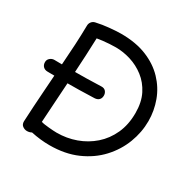

<svg xmlns="http://www.w3.org/2000/svg" viewBox="-170 -942 1153 1144"><g transform="rotate(30 406.5 -369.5)"><path d="M80 -349Q61 -349 49.5 -360.5Q38 -372 38 -391Q38 -408 51 -419Q64 -430 80 -430Q129 -429 185 -429Q241 -429 297 -430Q353 -431 401 -433Q421 -434 431.5 -422Q442 -410 442 -393Q442 -375 431.5 -364Q421 -353 401 -352Q352 -350 296.5 -349Q241 -348 185 -348Q129 -348 80 -349ZM106 -22Q111 -126 118.5 -230.5Q126 -335 133 -440Q138 -506 141.5 -572Q145 -638 146 -704Q146 -718 154.5 -729.5Q163 -741 178 -745Q200 -750 222 -753.5Q244 -757 265.5 -759Q287 -761 307.5 -762.5Q328 -764 347 -764Q449 -764 524 -733.5Q599 -703 649 -650.5Q699 -598 723.5 -531.5Q748 -465 748 -394Q748 -317 719.5 -242.5Q691 -168 635 -107.5Q579 -47 497 -11Q415 25 308 25Q277 25 245.5 21.5Q214 18 181 11Q174 15 166 17Q158 19 150 19Q134 19 120 9Q106 -1 106 -22ZM200 -73Q209 -70 222.5 -68Q236 -66 252 -64.5Q268 -63 283 -62Q298 -61 308 -61Q377 -61 439.5 -83.5Q502 -106 551 -149Q600 -192 628.5 -254.5Q657 -317 657 -397Q657 -472 630 -525Q603 -578 559 -612Q515 -646 463 -662Q411 -678 361 -678Q340 -678 316.5 -676.5Q293 -675 271.5 -672.5Q250 -670 234 -667Q232 -606 229 -547Q226 -488 222.5 -429Q219 -370 215 -311Q211 -252 207.5 -193Q204 -134 200 -73Z"/></g></svg>

Font: Playpen Sans
Style: Regular
Weight: 400
Designer: Laura Meseguer, Veronika Burian, José Scaglione, Kostas Bartsokas, Vera Evstafieva, Tom Grace, Yorlmar Campos
Foundry: TypeTogether
Version: Version 2.000